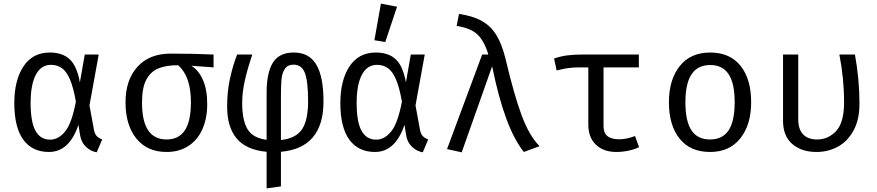

<svg xmlns="http://www.w3.org/2000/svg" viewBox="-20 -828 4840 1060"><path d="M421 -373 448 -527H525L474 -246L499 -110Q503 -90 512.5 -78.5Q522 -67 544 -58L514 13Q480 7 454 -18Q428 -43 422 -83L413 -139Q363 11 250 11Q158 11 108.5 -57Q59 -125 59 -259Q59 -385 109.5 -461.5Q160 -538 255 -538Q325 -538 365 -500.5Q405 -463 421 -373ZM149 -259Q149 -155 176 -106Q203 -57 257 -57Q302 -57 339 -101.5Q376 -146 399 -267Q385 -346 366 -390Q347 -434 321.5 -452Q296 -470 261 -470Q207 -470 178 -415.5Q149 -361 149 -259Z M1159 -456 1036 -465Q1077 -440 1100.5 -386.5Q1124 -333 1124 -254Q1124 -175 1097.5 -115Q1071 -55 1020 -22Q969 11 900 11Q793 11 733 -63Q673 -137 673 -263Q673 -387 739 -459.5Q805 -532 922 -532Q1049 -532 1159 -527ZM1034 -264Q1034 -407 963 -468Q899 -468 856 -451Q813 -434 788.5 -389.5Q764 -345 764 -263Q764 -159 798 -108.5Q832 -58 900 -58Q967 -58 1000.5 -108.5Q1034 -159 1034 -264Z M1766 -268Q1766 -11 1531 10V201L1452 212V10Q1341 0 1287.5 -62.5Q1234 -125 1234 -239Q1234 -322 1249 -391.5Q1264 -461 1289 -527H1373Q1344 -441 1330.5 -378Q1317 -315 1317 -260Q1317 -164 1346.5 -115Q1376 -66 1452 -56V-318Q1452 -426 1486.5 -482Q1521 -538 1602 -538Q1687 -538 1726.5 -471Q1766 -404 1766 -268ZM1531 -302V-55Q1614 -64 1647.5 -114.5Q1681 -165 1681 -268Q1681 -378 1663.5 -424.5Q1646 -471 1601 -471Q1569 -471 1553.5 -449Q1538 -427 1534.5 -393.5Q1531 -360 1531 -302Z M2221 -373 2248 -527H2325L2274 -246L2299 -110Q2303 -90 2312.5 -78.5Q2322 -67 2344 -58L2314 13Q2280 7 2254 -18Q2228 -43 2222 -83L2213 -139Q2163 11 2050 11Q1958 11 1908.5 -57Q1859 -125 1859 -259Q1859 -385 1909.5 -461.5Q1960 -538 2055 -538Q2125 -538 2165 -500.5Q2205 -463 2221 -373ZM1949 -259Q1949 -155 1976 -106Q2003 -57 2057 -57Q2102 -57 2139 -101.5Q2176 -146 2199 -267Q2185 -346 2166 -390Q2147 -434 2121.5 -452Q2096 -470 2061 -470Q2007 -470 1978 -415.5Q1949 -361 1949 -259ZM2172 -791 2107 -596 2047 -606 2083 -808Z M2676 -527Q2654 -601 2616.5 -637Q2579 -673 2501 -685L2514 -751Q2592 -740 2641.5 -711.5Q2691 -683 2721.5 -632.5Q2752 -582 2772 -499Q2818 -304 2860 -191Q2902 -78 2959 -21L2872 11Q2818 -57 2775 -173.5Q2732 -290 2697 -462L2529 13L2448 -5L2642 -527Z M3508 -16Q3489 -5 3453.5 3Q3418 11 3383 11Q3312 11 3270 -29Q3228 -69 3228 -140V-456H3183Q3145 -456 3119 -452.5Q3093 -449 3053 -439L3039 -505Q3073 -517 3110 -522Q3147 -527 3195 -527H3507V-456H3312V-130Q3312 -59 3398 -59Q3439 -59 3486 -77Z M4127 -264Q4127 -140 4067.5 -64.5Q4008 11 3900 11Q3791 11 3732 -62.5Q3673 -136 3673 -263Q3673 -388 3732.5 -463Q3792 -538 3901 -538Q4010 -538 4068.5 -464.5Q4127 -391 4127 -264ZM3764 -263Q3764 -159 3797.5 -108.5Q3831 -58 3900 -58Q3969 -58 4002.5 -108.5Q4036 -159 4036 -264Q4036 -368 4002.5 -418.5Q3969 -469 3901 -469Q3832 -469 3798 -418Q3764 -367 3764 -263Z M4725 -255Q4725 -166 4691.5 -106Q4658 -46 4604.5 -17.5Q4551 11 4488 11Q4405 11 4354 -33Q4303 -77 4303 -161V-527H4387V-169Q4387 -114 4414 -86Q4441 -58 4491 -58Q4553 -58 4596.5 -105Q4640 -152 4640 -263Q4640 -396 4614 -527H4700Q4725 -390 4725 -255Z"/></svg>

Font: Fira Mono
Style: Regular
Weight: 400
Designer: Carrois Corporate & Edenspiekermann AG
Foundry: Carrois Corporate GbR & Edenspiekermann AG
Version: Version 3.206